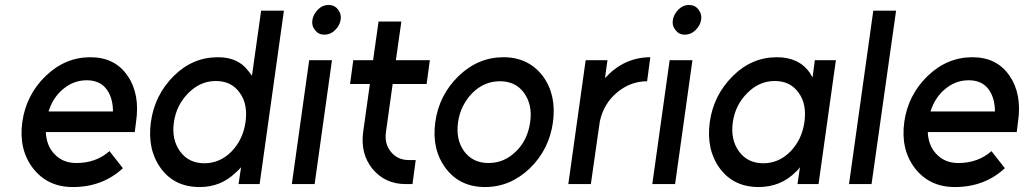

<svg xmlns="http://www.w3.org/2000/svg" viewBox="-20 -743 4133 775"><path d="M524 -210 529 -250Q546 -363 495 -437Q444 -512 345 -512Q243 -512 164 -436Q85 -359 70 -250Q55 -140 113 -64Q172 12 274 12Q394 12 476 -64L422 -133Q368 -85 288 -85Q233 -85 199 -122Q183 -139 174.5 -161Q166 -183 165 -210ZM330 -419Q383 -419 410 -383Q436 -348 436 -293H176Q193 -348 233 -382Q276 -419 330 -419Z M851 -416Q788 -416 740 -367Q692 -319 682 -250Q672 -181 706 -133Q741 -84 805 -84Q868 -84 915 -132Q938 -156 952 -185.5Q966 -215 971 -250Q976 -285 970.5 -315Q965 -345 948 -368Q915 -416 851 -416ZM860 -512Q941 -512 982 -457Q986 -452 990 -447Q994 -442 997 -437L1034 -700H1126L1028 0H943L953 -68Q948 -62 943 -57Q938 -52 932 -47Q872 12 786 12Q684 12 629 -64Q574 -140 589 -250Q604 -359 681 -436Q757 -512 860 -512Z M1158 0H1250L1320 -500H1228ZM1355 -663Q1359 -686 1344 -705Q1330 -723 1306 -723Q1282 -723 1264 -705Q1245 -686 1241 -663Q1237 -639 1252 -621Q1266 -603 1289 -603Q1314 -603 1332 -621Q1351 -639 1355 -663Z M1508 -656 1486 -500H1406L1393 -404H1473L1446 -211Q1434 -123 1483 -62Q1534 0 1617 0H1645L1658 -97H1630Q1585 -97 1558 -130Q1531 -163 1538 -211L1565 -404H1702L1715 -500H1578L1600 -656Z M1998 -415Q2062 -415 2096 -367Q2130 -319 2120 -250Q2115 -215 2101.5 -186Q2088 -157 2064 -133Q2016 -85 1952 -85Q1888 -85 1853 -133Q1819 -181 1829 -250Q1834 -285 1848.5 -314Q1863 -343 1886 -367Q1934 -415 1998 -415ZM2012 -512Q1910 -512 1831 -436Q1752 -359 1737 -250Q1722 -140 1779 -64Q1836 12 1938 12Q2040 12 2119 -64Q2197 -140 2212 -250Q2227 -360 2171 -436Q2113 -512 2012 -512Z M2344 -500 2274 0H2365L2401 -252Q2416 -324 2471 -370Q2525 -415 2592 -415L2605 -512Q2548 -512 2498 -487Q2468 -472 2439 -445Q2435 -441 2431 -436.5Q2427 -432 2422 -428L2432 -500Z M2613 0H2705L2775 -500H2683ZM2810 -663Q2814 -686 2799 -705Q2785 -723 2761 -723Q2737 -723 2719 -705Q2700 -686 2696 -663Q2692 -639 2707 -621Q2721 -603 2744 -603Q2769 -603 2787 -621Q2806 -639 2810 -663Z M3269 -500 3260 -431Q3257 -435 3254 -440Q3251 -445 3249 -449Q3205 -512 3116 -512Q3014 -512 2938 -436Q2860 -359 2845 -250Q2830 -140 2885 -64Q2941 12 3042 12Q3131 12 3192 -49Q3197 -53 3201 -58Q3205 -63 3209 -68L3199 0H3284L3354 -500ZM3107 -416Q3171 -416 3204 -368Q3221 -345 3226.5 -315Q3232 -285 3227 -250Q3222 -215 3208 -185.5Q3194 -156 3171 -132Q3124 -84 3061 -84Q2997 -84 2962 -133Q2928 -181 2938 -250Q2948 -319 2996 -367Q3044 -416 3107 -416Z M3505 -700 3407 0H3498L3597 -700Z M4084 -210 4089 -250Q4106 -363 4055 -437Q4004 -512 3905 -512Q3803 -512 3724 -436Q3645 -359 3630 -250Q3615 -140 3673 -64Q3732 12 3834 12Q3954 12 4036 -64L3982 -133Q3928 -85 3848 -85Q3793 -85 3759 -122Q3743 -139 3734.5 -161Q3726 -183 3725 -210ZM3890 -419Q3943 -419 3970 -383Q3996 -348 3996 -293H3736Q3753 -348 3793 -382Q3836 -419 3890 -419Z"/></svg>

Font: Unageo
Style: Medium-Italic
Weight: 500
Designer: Richard Sepsi
Foundry: Richard Sepsi
Version: Version 2.000